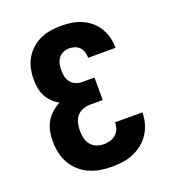

<svg xmlns="http://www.w3.org/2000/svg" viewBox="-136 -849 872 962"><g transform="rotate(-20 300.0 -367.5)"><path d="M298 8Q267 8 236.5 3Q206 -2 178 -14.5Q150 -27 127 -47.5Q104 -68 89 -95Q74 -122 67.5 -152Q61 -182 61 -213Q61 -239 66 -265Q71 -291 83.5 -313.5Q96 -336 116 -354Q136 -372 159 -384Q139 -395 122.5 -411.5Q106 -428 95.5 -448Q85 -468 81 -491Q77 -514 77 -537Q77 -565 83 -593.5Q89 -622 103 -646.5Q117 -671 138.5 -690.5Q160 -710 186 -722Q212 -734 240.5 -738.5Q269 -743 297 -743Q325 -743 352.5 -739Q380 -735 405.5 -724Q431 -713 452.5 -695Q474 -677 488.5 -653Q503 -629 510 -602Q517 -575 517 -548Q517 -547 517 -546.5Q517 -546 517 -546H371Q371 -546 371 -546Q371 -546 371 -547Q371 -562 366.5 -576.5Q362 -591 352 -602Q342 -613 327 -618Q312 -623 297 -623Q281 -623 265.5 -616.5Q250 -610 240 -596.5Q230 -583 226.5 -566.5Q223 -550 223 -534Q223 -534 223 -534Q223 -534 223 -534Q223 -517 226.5 -500Q230 -483 240.5 -469.5Q251 -456 267 -449Q283 -442 300 -442H367V-322H300Q280 -322 260.5 -314.5Q241 -307 228.5 -291.5Q216 -276 211.5 -256Q207 -236 207 -216Q207 -196 211.5 -176.5Q216 -157 228.5 -141.5Q241 -126 259.5 -119Q278 -112 298 -112Q315 -112 332 -117Q349 -122 362 -133.5Q375 -145 381 -161.5Q387 -178 387 -196H533Q533 -167 525 -138Q517 -109 501 -84.5Q485 -60 462 -41.5Q439 -23 412 -11.5Q385 0 356 4Q327 8 298 8Z"/></g></svg>

Font: Iosevka Custom Heavy Extended
Style: Regular
Weight: 900
Width: 7
Monospace: yes
Designer: Belleve Invis
Foundry: Belleve Invis
Version: Version 11.2.4; ttfautohint (v1.8.4)